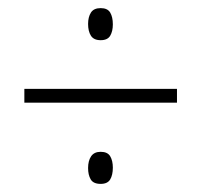

<svg xmlns="http://www.w3.org/2000/svg" viewBox="-20 -562 495 473"><path d="M228 -463Q211 -463 204 -474Q197 -485 197 -503Q197 -520 204 -531Q211 -542 228 -542Q245 -542 251.5 -531Q258 -520 258 -502Q258 -485 251.5 -474Q245 -463 228 -463ZM40 -309V-343H416V-309ZM228 -109Q210 -109 203.5 -120Q197 -131 197 -148Q197 -166 204.5 -177Q212 -188 228 -188Q245 -188 251.5 -177Q258 -166 258 -149Q258 -131 251.5 -120Q245 -109 228 -109Z"/></svg>

Font: Noto Sans Telugu Condensed ExtraLight
Style: Regular
Weight: 200
Width: 3
Designer: Jelle Bosma - Monotype Design Team
Foundry: Monotype Imaging Inc.
Version: Version 2.005; ttfautohint (v1.8.4.7-5d5b)